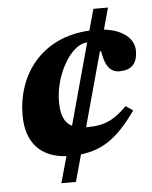

<svg xmlns="http://www.w3.org/2000/svg" viewBox="-51 -700 613 774"><g transform="rotate(-5 256.0 -312.5)"><path d="M225 32 255 -77C344 -87 406 -130 480 -235L451 -255C401 -205 362 -184 292 -184C289 -184 287 -184 285 -184L367 -484H372C378 -449 389 -397 438 -397C484 -397 512 -418 512 -474C512 -523 467 -561 391 -570L415 -657H356L332 -571C136 -561 34 -416 34 -254C34 -141 95 -80 196 -75L166 32ZM229 -195C197 -211 185 -244 185 -296C185 -405 254 -524 319 -524Z"/></g></svg>

Font: STIX Two Text
Style: Bold Italic
Weight: 700
Italic angle: -12°
Designer: Ross Mills, John Hudson & Paul Hanslow, Tiro Typeworks Ltd; with prior portions MicroPress Inc. and Coen Hoffman, Elsevi
Foundry: Tiro Typeworks Ltd
Version: Version 2.13 b171